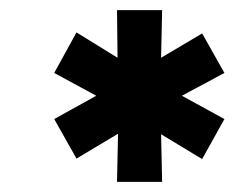

<svg xmlns="http://www.w3.org/2000/svg" viewBox="-20 -739 463 379"><path d="M300 -380H211L213 -475L131 -426L87 -504L170 -550L87 -595L131 -675L212 -625L211 -719H300L298 -625L379 -673L423 -595L339 -550L423 -504L379 -425L298 -474Z"/></svg>

Font: Argentum Sans
Style: Bold Italic
Weight: 700
Italic angle: -11°
Designer: Julieta Ulanovsky (font), Cristiano Sobral (main changes and remaster)
Foundry: Julieta Ulanovsky (font), Cristiano Sobral (main changes and remaster)
Version: Version 2.007;June 15, 2022;FontCreator 14.0.0.2814 64-bit; 